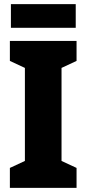

<svg xmlns="http://www.w3.org/2000/svg" viewBox="-20 -913 420 933"><path d="M348 -893H33V-778H348ZM352 0V-97L279 -131V-583L352 -617V-714H28V-617L101 -583V-131L28 -97V0Z"/></svg>

Font: Noto Sans Thai Looped Condensed Black
Style: Regular
Weight: 900
Width: 3
Designer: Sasikarn Vongin, Ben Mitchell
Foundry: The Fontpad Ltd
Version: Version 1.001